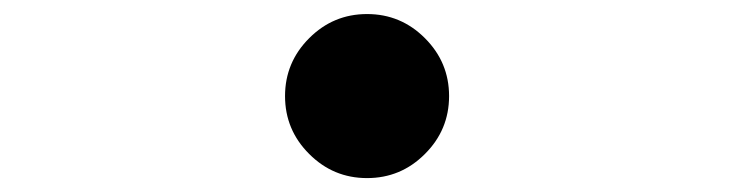

<svg xmlns="http://www.w3.org/2000/svg" viewBox="-20 -516 1040 272"><path d="M418 -297.9Q383.8 -332 383.8 -379.9Q383.8 -427.7 418 -461.9Q452.1 -496.1 500 -496.1Q547.9 -496.1 582 -461.9Q616.2 -427.7 616.2 -379.9Q616.2 -332 582 -297.9Q547.9 -263.7 500 -263.7Q452.1 -263.7 418 -297.9Z"/></svg>

Font: Gen Jyuu GothicX Medium
Style: Regular
Weight: 500
Designer: Ryoko NISHIZUKA (kana &amp; ideographs); Paul D. Hunt (Latin, Greek &amp; Cyrillic); Wenlong ZHANG (bopomofo); Sandoll C
Version: Version 1.058.20140828